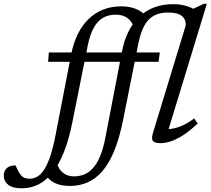

<svg xmlns="http://www.w3.org/2000/svg" viewBox="-191 -746 1112 1014"><path d="M63 -419.5 67 -469H653L646.5 -419.5ZM46 163.5 108 110.5Q118 148.5 142.2 167Q166.5 185.5 199 185.5Q227 185.5 252 176Q277 166.5 298.5 143.5Q320 120.5 337 80.8Q354 41 365.5 -19L452.5 -470.5Q464 -531.5 487.2 -578.5Q510.5 -625.5 544.8 -658Q579 -690.5 623.8 -707.2Q668.5 -724 723 -724Q741.5 -724 758.5 -721.8Q775.5 -719.5 790.8 -715.2Q806 -711 819.8 -704.8Q833.5 -698.5 845 -690.5L805.5 -688.5L885.5 -726H901.5L699.5 -64Q728 -65.5 763.2 -79.2Q798.5 -93 834.5 -120.5L853 -93.5Q809.5 -53 773.8 -30.5Q738 -8 709.5 1Q681 10 657.5 10Q627.5 10 617.2 -1Q607 -12 617 -44.5L789.5 -610.5Q792.5 -643 769.5 -661.5Q746.5 -680 696.5 -680Q652.5 -680 621.8 -663.2Q591 -646.5 571.5 -611Q552 -575.5 540.5 -520L458.5 -109.5Q439.5 -15.5 412.2 50.8Q385 117 349.8 157.8Q314.5 198.5 271.8 217.2Q229 236 179.5 236Q142.5 236 115 227Q87.5 218 70.2 201.5Q53 185 46 163.5ZM191.5 -102Q173 -8.5 146.2 58Q119.5 124.5 85.5 166.8Q51.5 209 10.8 228.8Q-30 248.5 -77.5 248.5Q-124 248.5 -147.5 230Q-171 211.5 -171 181Q-171 157 -155.5 142.2Q-140 127.5 -109 127.5Q-102.5 141.5 -96.2 154.2Q-90 167 -81 178Q-72.5 189 -61 193.5Q-49.5 198 -36 198Q-14.5 198 4.8 187.5Q24 177 41.2 151.2Q58.5 125.5 73.8 80.8Q89 36 102.5 -33L185 -459Q196.5 -518.5 219.5 -565.2Q242.5 -612 276.2 -645Q310 -678 353.5 -695.2Q397 -712.5 449 -712.5Q482.5 -712.5 508.5 -705Q534.5 -697.5 553 -685.2Q571.5 -673 581.5 -658L516.5 -597.5Q510.5 -620 497.5 -636Q484.5 -652 465.2 -660.2Q446 -668.5 419.5 -668.5Q381 -668.5 352.2 -651.5Q323.5 -634.5 304 -599.2Q284.5 -564 273 -508.5Z"/></svg>

Font: Newsreader 12pt
Style: Italic
Weight: 400
Italic angle: -17°
Version: Version 1.003